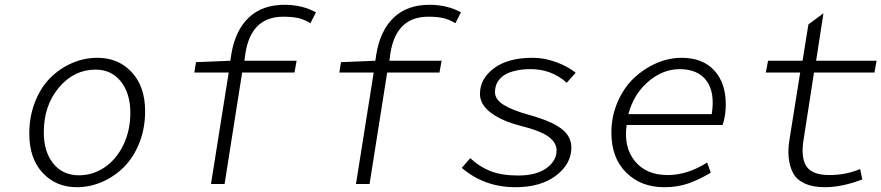

<svg xmlns="http://www.w3.org/2000/svg" viewBox="-20 -761 3645 794"><path d="M297.9 13.2Q211.4 13.2 156.2 -46.4Q101.1 -106 101.1 -208Q101.1 -279.3 124.8 -339.4Q148.4 -399.4 187.7 -438.7Q227.1 -478 277.6 -500Q328.1 -522 382.8 -522Q469.2 -522 524.7 -462.6Q580.1 -403.3 580.1 -300.8Q580.1 -230 556.2 -169.9Q532.2 -109.9 492.7 -70.3Q453.1 -30.8 402.3 -8.8Q351.6 13.2 297.9 13.2ZM306.2 -36.1Q364.3 -36.1 412.8 -69.1Q461.4 -102.1 490.2 -161.6Q519 -221.2 519 -294.9Q519 -374.5 480 -423.8Q440.9 -473.1 375 -473.1Q286.1 -473.1 223.6 -398.9Q161.1 -324.7 161.1 -213.9Q161.1 -133.3 200.4 -84.7Q239.7 -36.1 306.2 -36.1Z M852.5 0 925.8 -460.9H783.7L790.5 -503.9L932.6 -509.8L936.5 -536.1Q952.6 -634.3 1008.1 -687.7Q1063.5 -741.2 1156.7 -741.2Q1229.5 -741.2 1286.6 -710L1263.7 -665Q1236.8 -681.2 1212.2 -686.5Q1187.5 -691.9 1151.4 -691.9Q1018.1 -691.9 994.6 -539.1L990.7 -509.8H1206.5L1197.8 -460.9H981.4L908.7 0Z M1452.1 0 1525.4 -460.9H1383.3L1390.1 -503.9L1532.2 -509.8L1536.1 -536.1Q1552.2 -634.3 1607.7 -687.7Q1663.1 -741.2 1756.3 -741.2Q1829.1 -741.2 1886.2 -710L1863.3 -665Q1836.4 -681.2 1811.8 -686.5Q1787.1 -691.9 1751 -691.9Q1617.7 -691.9 1594.2 -539.1L1590.3 -509.8H1806.2L1797.4 -460.9H1581.1L1508.3 0Z M2111.8 13.2Q1982.4 13.2 1889.6 -66.9L1924.8 -106.9Q1962.4 -71.3 2008.8 -53.2Q2055.2 -35.2 2123 -35.2Q2197.3 -35.2 2239.5 -65.4Q2281.7 -95.7 2281.7 -139.2Q2281.7 -170.9 2248.5 -195.6Q2215.3 -220.2 2130.9 -241.2Q2055.2 -260.7 2010 -294.7Q1964.8 -328.6 1964.8 -373Q1964.8 -435.1 2022.5 -478.5Q2080.1 -522 2182.6 -522Q2231 -522 2279.3 -504.4Q2327.6 -486.8 2360.8 -460L2323.7 -418.9Q2260.7 -475.1 2174.8 -475.1Q2141.1 -475.1 2114.7 -469.2Q2088.4 -463.4 2072 -454.3Q2055.7 -445.3 2045.2 -432.4Q2034.7 -419.4 2030.8 -406.7Q2026.9 -394 2026.9 -379.9Q2026.9 -350.1 2062.5 -327.6Q2098.1 -305.2 2167 -286.1Q2260.3 -260.3 2301.5 -228.8Q2342.8 -197.3 2342.8 -150.9Q2342.8 -83 2279.3 -34.9Q2215.8 13.2 2111.8 13.2Z M2726.6 13.2Q2630.4 13.2 2569.3 -47.6Q2508.3 -108.4 2508.3 -211.9Q2508.3 -280.3 2534.2 -339.6Q2560.1 -398.9 2601.6 -438.2Q2643.1 -477.5 2694.6 -499.8Q2746.1 -522 2798.3 -522Q2885.3 -522 2933.3 -470.2Q2981.4 -418.5 2981.4 -329.1Q2981.4 -283.2 2968.3 -244.1H2571.3Q2558.6 -152.3 2605.5 -94.7Q2652.3 -37.1 2741.2 -37.1Q2822.8 -37.1 2904.3 -88.9L2919.4 -46.9Q2873 -19 2827.9 -2.9Q2782.7 13.2 2726.6 13.2ZM2578.6 -289.1H2923.3Q2937.5 -378.4 2901.9 -426.8Q2866.2 -475.1 2790.5 -475.1Q2721.7 -475.1 2661.4 -424.1Q2601.1 -373 2578.6 -289.1Z M3391.1 13.2Q3341.8 13.2 3308.8 -1.7Q3275.9 -16.6 3260.7 -43.7Q3245.6 -70.8 3241.7 -108.4Q3237.8 -146 3246.1 -191.9L3289.1 -460.9H3147L3156.2 -509.8H3298.8L3323.2 -660.2L3385.3 -706.1L3355 -509.8H3605L3596.2 -460.9H3346.2L3304.2 -189.9Q3290.5 -112.8 3313.7 -75Q3336.9 -37.1 3410.2 -37.1Q3478 -37.1 3537.1 -62L3545.9 -19Q3462.4 13.2 3391.1 13.2Z"/></svg>

Font: Office Code Pro Light Italic
Style: Regular
Weight: 300
Italic angle: -9°
Designer: Nathan Rutzky & Paul D. Hunt
Foundry: Adobe Systems Incorporated
Version: Version 1.004;PS 001.004;hotconv 1.0.70;makeotf.lib2.5.58329